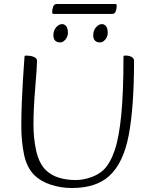

<svg xmlns="http://www.w3.org/2000/svg" viewBox="-20 -931 748 964"><path d="M340 13Q285 13 234 -4Q183 -21 151 -53Q114 -91 100.5 -156Q87 -221 87 -298Q87 -357 89.5 -417Q92 -477 95 -527Q98 -577 100.5 -609Q103 -641 103 -645Q103 -649 104.5 -650.5Q106 -652 113 -652Q122 -652 131 -650.5Q140 -649 148 -646Q156 -643 161 -638Q166 -633 166 -626Q166 -612 163.5 -575.5Q161 -539 157 -491.5Q153 -444 150.5 -395Q148 -346 148 -307Q148 -236 161.5 -175Q175 -114 207 -80Q234 -52 273.5 -39.5Q313 -27 359 -27Q396 -27 435.5 -40.5Q475 -54 501 -79Q534 -112 556 -177Q578 -242 589 -355.5Q600 -469 600 -645Q600 -649 601.5 -650.5Q603 -652 610 -652Q621 -652 630.5 -649.5Q640 -647 646.5 -641Q653 -635 653 -626Q653 -394 626.5 -253.5Q600 -113 529 -48Q495 -17 448 -2Q401 13 340 13ZM482 -718Q472 -718 464.5 -721.5Q457 -725 452.5 -733Q448 -741 448 -753Q448 -778 462 -794Q476 -810 492 -810Q503 -810 512 -800Q521 -790 521 -764Q521 -754 515.5 -743Q510 -732 501 -725Q492 -718 482 -718ZM282 -718Q272 -718 264.5 -721.5Q257 -725 252.5 -733Q248 -741 248 -753Q248 -778 262 -794Q276 -810 292 -810Q303 -810 312 -800Q321 -790 321 -764Q321 -754 315.5 -743Q310 -732 301 -725Q292 -718 282 -718ZM250 -861Q246 -861 244 -862.5Q242 -864 242 -870Q242 -884 247 -897.5Q252 -911 265 -911H558Q562 -911 564 -909.5Q566 -908 566 -902Q566 -887 561 -874Q556 -861 543 -861Z"/></svg>

Font: Briem Hand Thin
Style: Regular
Weight: 100
Designer: Gunnlaugur SE Briem, Eben Sorkin
Foundry: Sorkin Type Co.
Version: Version 1.003